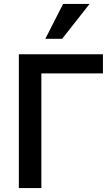

<svg xmlns="http://www.w3.org/2000/svg" viewBox="-20 -950 560 970"><path d="M189 -579.1V0H75.2V-675.8H500V-579.1ZM293.9 -753.9H209L298.8 -930.2H432.6Z"/></svg>

Font: Lorenzo Sans Medium
Style: Regular
Weight: 500
Foundry: Intel Corporation
Version: Version 1.00; ttfautohint (v1.5)